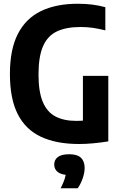

<svg xmlns="http://www.w3.org/2000/svg" viewBox="-20 -770 654 1038"><path d="M407.4 8.5Q284.3 8.5 201.1 -30.7Q118 -69.9 75.8 -153.2Q33.6 -236.5 33.6 -369.7Q33.6 -502.4 76.4 -586.3Q119.3 -670.1 201.2 -709.9Q283.1 -749.7 400.3 -749.7Q443 -749.7 479.2 -745.1Q515.4 -740.4 549.5 -731.1V-605.8Q514.8 -614.7 482.4 -619.4Q450 -624 415.5 -624Q338.1 -624 287.9 -600.3Q237.6 -576.6 212.9 -520.6Q188.2 -464.6 188.2 -367.6Q188.2 -273.8 211.5 -218.7Q234.8 -163.7 280.2 -140.1Q325.7 -116.5 392 -116.5Q413.2 -116.5 434.3 -118.3Q455.3 -120.1 473 -122.9L428.3 -84.6V-360H565.5V-5.6Q524.8 0.9 484.5 4.7Q444.3 8.5 407.4 8.5ZM307.9 247.9Q324.8 214.6 331.2 191.6Q337.6 168.6 337.6 143.9L366.9 176.1H355.3Q313.1 176.1 293.1 160.6Q273.1 145.1 273.1 119.5Q273.1 93.7 292.9 78.8Q312.8 63.9 354.7 63.9Q397.8 63.9 417.7 83Q437.6 102.1 437.6 137.8Q437.6 164.2 426.9 194.7Q416.2 225.1 400.1 247.9Z"/></svg>

Font: Encode Sans Condensed Thin
Style: Regular
Weight: 100
Width: 3
Designer: Multiple Designers
Foundry: Impallari Type
Version: Version 3.002